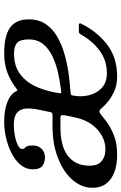

<svg xmlns="http://www.w3.org/2000/svg" viewBox="144 -719 580 918"><g transform="rotate(-90 434.0 -260.0)"><path d="M-4 -123Q1 -170 39 -210Q77 -250 141.8 -274.5Q206.5 -299 292.5 -299H341.5Q350 -299 352.8 -301Q355.5 -303 357.5 -312L369 -367Q376 -400.5 373.8 -427Q371.5 -453.5 353.8 -468.8Q336 -484 296 -484Q269 -484 242.2 -478.5Q215.5 -473 198 -464Q180.5 -455 180.5 -445Q180.5 -436 184.8 -432.5Q189 -429 193.2 -421.5Q197.5 -414 197.5 -393Q197.5 -367 181.5 -351Q165.5 -335 140 -335Q117 -335 100.2 -347.2Q83.5 -359.5 83.5 -393Q83.5 -425.5 104.2 -450.8Q125 -476 159 -493.8Q193 -511.5 232.8 -520.8Q272.5 -530 310.5 -530Q364 -530 401.5 -516.2Q439 -502.5 452.5 -480Q458 -470 459.5 -467.5Q461 -465 473 -474Q507.5 -500.5 547.5 -515.2Q587.5 -530 637.5 -530Q721.5 -530 761 -501.8Q800.5 -473.5 800.5 -412Q800.5 -365 778 -331.8Q755.5 -298.5 718.2 -276.8Q681 -255 635.8 -242Q590.5 -229 544.8 -222.5Q499 -216 460 -213.5Q451.5 -213 444.8 -211.8Q438 -210.5 436.5 -203Q428.5 -164 437.2 -126.2Q446 -88.5 472.2 -63.8Q498.5 -39 543.5 -39Q603 -39 649.2 -72.5Q695.5 -106 727 -161Q730 -166.5 733 -169.8Q736 -173 743.5 -173H772.5Q785 -173 780 -162.5Q743.5 -87.5 681.2 -38.8Q619 10 526.5 10Q485.5 10 453.8 -5Q422 -20 401.5 -38.5Q381 -57 373 -67Q361.5 -82 344 -66.5Q331 -55.5 306.2 -37.2Q281.5 -19 243.8 -4.5Q206 10 153 10Q75 10 32.2 -24.5Q-10.5 -59 -4 -123ZM468 -259Q506 -263.5 547.2 -273Q588.5 -282.5 624.2 -299.5Q660 -316.5 682.2 -343.8Q704.5 -371 704.5 -412Q704.5 -455 687.5 -469Q670.5 -483 637.5 -483Q576 -483 536.8 -452.5Q497.5 -422 476.2 -371.8Q455 -321.5 447 -263Q446.5 -256.5 453 -257.2Q459.5 -258 468 -259ZM338.5 -223.5Q342.5 -241 342.5 -251Q342.5 -261 331.5 -261H284.5Q197.5 -261 152 -228.5Q106.5 -196 101.5 -138Q97 -87 119.8 -66.5Q142.5 -46 180 -46Q231 -46 274 -84.5Q317 -123 331.5 -191Z"/></g></svg>

Font: Besley*
Style: Italic
Weight: 400
Italic angle: -13°
Designer: Owen Earl
Foundry: indestructible type*
Version: Version 2.000; ttfautohint (v1.8.3)